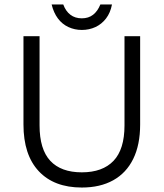

<svg xmlns="http://www.w3.org/2000/svg" viewBox="-20 -829 732 859"><path d="M346 10Q222 10 153.5 -63Q85 -136 85 -272V-667H157V-268Q157 -161 205 -109.5Q253 -58 346 -58Q439 -58 488 -109.5Q537 -161 537 -268V-667H607V-272Q607 -181 576 -118Q545 -55 486.5 -22.5Q428 10 346 10ZM346 -695Q314 -695 286 -708Q258 -721 239 -746.5Q220 -772 211 -809H263Q274 -779 295 -763Q316 -747 346 -747Q376 -747 396.5 -763Q417 -779 429 -809H481Q474 -772 454.5 -746.5Q435 -721 407 -708Q379 -695 346 -695Z"/></svg>

Font: Maven Pro VF Beta
Style: Regular
Weight: 400
Designer: Joe Prince
Foundry: Joe Prince
Version: Version 2.002